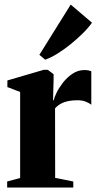

<svg xmlns="http://www.w3.org/2000/svg" viewBox="-20 -838 448 858"><path d="M12 0V-27L70 -42.5V-427L13 -449V-478.5L175.5 -526H193.5L219.5 -506.5V-481L217 -389.5L220 -390.5Q222.5 -402.5 233.2 -424.5Q244 -446.5 262.2 -469.8Q280.5 -493 304.8 -509Q329 -525 357.5 -525Q369 -525 376.2 -523.2Q383.5 -521.5 388 -519.5V-370Q381 -376 365 -383Q349 -390 326 -390Q304.5 -390 286.2 -386.5Q268 -383 253 -375Q238 -367 226 -354L226.5 -43L307.5 -27V0ZM181.5 -571.5 156 -593 296 -817.5 391 -736.5Q374 -712.5 348.8 -687.8Q323.5 -663 294.8 -639.8Q266 -616.5 237 -598.5Q208 -580.5 182.5 -571.5Z"/></svg>

Font: Merriweather 120pt ExtraBold
Style: Regular
Weight: 800
Version: Version 2.100